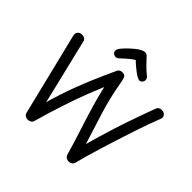

<svg xmlns="http://www.w3.org/2000/svg" viewBox="-245 -1258 1516 1516"><g transform="rotate(45 513.0 -500.0)"><path d="M49 -711Q43 -734 56.5 -749.5Q70 -765 95 -765Q109 -765 121.5 -757.5Q134 -750 138 -734Q151 -679 164 -625Q177 -571 190 -517.5Q203 -464 216 -410Q229 -356 242.5 -300.5Q256 -245 269 -187Q287 -250 306.5 -309.5Q326 -369 347 -425Q368 -481 391 -536.5Q414 -592 438.5 -647Q463 -702 489 -758Q494 -769 504.5 -774.5Q515 -780 528 -780Q556 -780 564 -763Q572 -746 579 -703Q591 -632 607 -566.5Q623 -501 642.5 -437.5Q662 -374 683 -309Q704 -244 725 -175Q743 -240 760.5 -300Q778 -360 796 -416.5Q814 -473 833 -528.5Q852 -584 872.5 -641Q893 -698 915 -758Q920 -774 931.5 -782Q943 -790 959 -790Q976 -790 987.5 -782Q999 -774 1003.5 -761.5Q1008 -749 1002 -735Q985 -693 964 -634.5Q943 -576 920.5 -507.5Q898 -439 875.5 -368.5Q853 -298 832.5 -231.5Q812 -165 796 -109Q780 -53 771 -15Q767 2 754 10.5Q741 19 726 19Q710 19 697.5 10.5Q685 2 680 -14Q669 -55 652.5 -108.5Q636 -162 616.5 -222.5Q597 -283 577 -347Q557 -411 539.5 -474.5Q522 -538 509 -596Q480 -528 448 -445Q416 -362 381.5 -257Q347 -152 309 -18Q305 -2 291.5 6Q278 14 263 14Q248 14 236 6Q224 -2 219 -18ZM434 -841Q421 -828 406 -827Q391 -826 376 -839Q366 -849 367 -863.5Q368 -878 378 -891Q394 -912 415.5 -933.5Q437 -955 459 -973.5Q481 -992 497 -1002Q511 -1010 522 -1014.5Q533 -1019 543 -1019Q554 -1019 562.5 -1014Q571 -1009 578 -1000Q600 -976 627 -948.5Q654 -921 688 -894Q700 -884 701 -867.5Q702 -851 691 -839Q680 -828 667.5 -828.5Q655 -829 635 -841Q609 -858 582.5 -879.5Q556 -901 534 -923Q519 -914 501 -900Q483 -886 466 -871Q449 -856 434 -841Z"/></g></svg>

Font: Playpen Sans Hebrew
Style: Regular
Weight: 400
Designer: Tom Grace, Laura Meseguer, Veronika Burian, José Scaglione
Foundry: TypeTogether
Version: Version 2.000